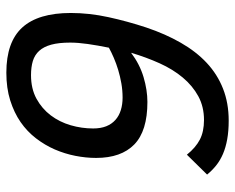

<svg xmlns="http://www.w3.org/2000/svg" viewBox="-88 -642 744 608"><g transform="rotate(-90 284.0 -338.0)"><path d="M357.9 -689.9Q455.1 -689.9 501 -639.4Q546.9 -588.9 546.9 -485.8Q546.9 -427.2 533.7 -366.7Q520.5 -306.2 501 -247.1Q480.5 -186 452.6 -137.5Q424.8 -88.9 388.7 -55.2Q352.5 -21.5 307.1 -3.7Q261.7 14.2 206.1 14.2Q172.9 14.2 147 9.5Q121.1 4.9 100.6 -3.9Q80.1 -12.7 64.2 -25.4Q48.3 -38.1 35.2 -54.2L98.1 -118.2Q120.6 -90.3 146 -77.1Q171.4 -64 208 -64Q250 -64 283.2 -82Q316.4 -100.1 342.5 -131.3Q368.7 -162.6 387.7 -204.8Q406.7 -247.1 420.9 -294.9Q384.8 -267.6 343.8 -255.4Q302.7 -243.2 265.1 -243.2Q173.3 -243.2 130.6 -284.7Q87.9 -326.2 87.9 -405.8Q87.9 -438 94.5 -471.4Q101.1 -504.9 114.7 -536.4Q128.4 -567.9 149.9 -595.9Q171.4 -624 201.4 -644.8Q231.4 -665.5 270.3 -677.7Q309.1 -689.9 357.9 -689.9ZM350.1 -611.8Q307.1 -611.8 275.4 -594.5Q243.7 -577.1 222.7 -549.3Q201.7 -521.5 191.4 -486.3Q181.2 -451.2 181.2 -415Q181.2 -391.1 188.2 -373.5Q195.3 -356 208.3 -344.5Q221.2 -333 239.3 -327.4Q257.3 -321.8 278.8 -321.8Q301.8 -321.8 324 -325.7Q346.2 -329.6 366.5 -335.7Q386.7 -341.8 404.8 -349.6Q422.9 -357.4 437 -365.2Q444.3 -401.4 448.7 -432.1Q453.1 -462.9 453.1 -487.8Q453.1 -523.9 446.5 -547.9Q439.9 -571.8 427 -585.9Q414.1 -600.1 394.8 -606Q375.5 -611.8 350.1 -611.8Z"/></g></svg>

Font: Clear Sans
Style: Italic
Weight: 400
Italic angle: -12°
Foundry: Intel Corporation
Version: Version 1.00